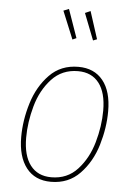

<svg xmlns="http://www.w3.org/2000/svg" viewBox="-56 -833 617 885"><g transform="rotate(5 253.0 -390.5)"><path d="M59 -184Q59 -262 83.5 -341.5Q108 -421 160.5 -475Q213 -529 294 -529Q367 -529 407.5 -479Q448 -429 448 -337Q448 -260 424 -180Q400 -100 347 -45Q294 10 213 10Q139 10 99 -41.5Q59 -93 59 -184ZM425 -338Q425 -421 391 -465Q357 -509 294 -509Q220 -509 172 -457Q124 -405 103 -329.5Q82 -254 82 -183Q82 -100 116 -55.5Q150 -11 213 -11Q287 -11 334.5 -63Q382 -115 403.5 -190.5Q425 -266 425 -338ZM227 -791 273 -660 255 -652 202 -781ZM327 -790 368 -663 350 -656 302 -779Z"/></g></svg>

Font: Fira Sans Condensed Thin
Style: Italic
Weight: 250
Width: 3
Italic angle: -8°
Designer: Carrois Corporate & Edenspiekermann AG
Foundry: Carrois Corporate GbR & Edenspiekermann AG
Version: Version 4.203